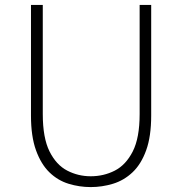

<svg xmlns="http://www.w3.org/2000/svg" viewBox="-20 -748 740 781"><path d="M349 13Q303 13 259 -0.5Q215 -14 181 -47Q147 -80 126.5 -136.5Q106 -193 106 -278V-728H154V-284Q154 -187 181.5 -132Q209 -77 253.5 -54Q298 -31 349 -31Q402 -31 447 -54Q492 -77 520 -132Q548 -187 548 -284V-728H595V-278Q595 -193 574.5 -136.5Q554 -80 519 -47Q484 -14 439.5 -0.5Q395 13 349 13Z"/></svg>

Font: Noto Sans SC Thin ExtraLight
Style: Regular
Weight: 250
Version: Version 2.004-H2;hotconv 1.0.118;makeotfexe 2.5.65603